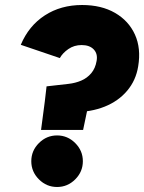

<svg xmlns="http://www.w3.org/2000/svg" viewBox="-20 -732 576 767"><path d="M154 -284 166 -387 254 -397Q281 -400 304.5 -410Q328 -420 344.5 -439.5Q361 -459 366 -489Q371 -517 354.5 -534.5Q338 -552 306 -552Q276 -552 253 -536Q230 -520 219 -500L63 -553Q95 -629 159 -670.5Q223 -712 308 -712Q385 -712 439.5 -680.5Q494 -649 519 -594Q544 -539 532 -467Q523 -411 488 -369.5Q453 -328 398 -306Q343 -284 274 -284ZM208 15Q166 15 135.5 -15.5Q105 -46 105 -88Q105 -130 135.5 -160.5Q166 -191 208 -191Q250 -191 280.5 -160.5Q311 -130 311 -88Q311 -46 280.5 -15.5Q250 15 208 15ZM144 -213 161 -342H339L312 -213Z"/></svg>

Font: Figtree Light Black
Style: Italic
Weight: 900
Italic angle: -9.5°
Version: Version 2.000